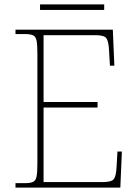

<svg xmlns="http://www.w3.org/2000/svg" viewBox="-20 -848 625 868"><path d="M50 0V-20H93Q118 -20 130 -26Q142 -32 145.5 -51Q149 -70 149 -108V-606Q149 -645 145.5 -663.5Q142 -682 130 -688Q118 -694 93 -694H50V-714H490L497 -551H477L473 -620Q471 -661 461 -675Q451 -689 412 -689H177V-387H421V-362H177V-25H446Q485 -25 495 -39Q505 -53 507 -94L511 -163H531L524 0ZM161 -803V-828H451V-803Z"/></svg>

Font: Noto Serif Tamil Thin
Style: Italic
Weight: 100
Italic angle: -12°
Designer: Indian Type Foundry, Tom Grace, and the Monotype Design Team
Foundry: Monotype Imaging Inc.
Version: Version 2.003; ttfautohint (v1.8.4.7-5d5b)